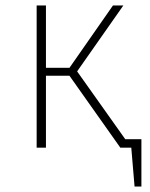

<svg xmlns="http://www.w3.org/2000/svg" viewBox="-20 -540 547 702"><path d="M497 -31V142H472L460 0H420L234 -263H148V0H114V-520H148V-292H234L393 -520H431L262 -279L438 -31Z"/></svg>

Font: FiraGO UltraLight
Style: Regular
Weight: 200
Designer: bBox Type
Foundry: bBox Type GmbH
Version: Version 1.001